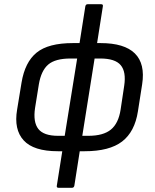

<svg xmlns="http://www.w3.org/2000/svg" viewBox="-20 -704 736 909"><path d="M254 12Q139 12 92 -39.5Q45 -91 61 -185L82 -313Q98 -410 153.5 -455Q209 -500 325 -500H456Q569 -500 618.5 -451Q668 -402 653 -305L633 -177Q618 -80 558 -34Q498 12 381 12ZM255 -61H398Q469 -61 505 -90.5Q541 -120 551 -185L568 -298Q578 -364 551.5 -395.5Q525 -427 455 -427H314Q242 -427 208.5 -398.5Q175 -370 164 -305L146 -193Q136 -126 161.5 -93.5Q187 -61 255 -61ZM257 185Q247 185 249 175L278 -8L282 -34L349 -450L353 -477L384 -674Q386 -684 395 -684H459Q469 -684 467 -674L435 -470L432 -453L365 -32L361 -10L332 175Q330 185 321 185Z"/></svg>

Font: Sofia Sans Hairline
Style: Italic
Weight: 1
Italic angle: -9°
Designer: Botio Nikoltchev, Ani Petrova
Foundry: lettersoup
Version: Version 4.102